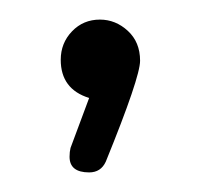

<svg xmlns="http://www.w3.org/2000/svg" viewBox="-20 -96 206 196"><path d="M82 -76Q98 -76 110.5 -64.5Q123 -53 123 -34Q123 -17 88 69Q83 80 71 80Q51 80 51 64Q51 59 52 55L71 4Q42 -5 42 -35Q42 -52 53.5 -64Q65 -76 82 -76Z"/></svg>

Font: Dosis
Style: Light
Weight: 300
Designer: Edgar Tolentino, Pablo Impallari, Igino Marini
Foundry: Edgar Tolentino, Pablo Impallari, Igino Marini
Version: Version 1.007